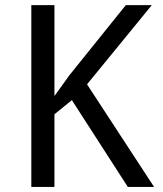

<svg xmlns="http://www.w3.org/2000/svg" viewBox="-20 -734 640 754"><path d="M585 0H481.9L262.2 -340.8L193.8 -285.2V0H103V-713.9H193.8V-356.9L252.9 -439L474.1 -713.9H576.2L321.8 -402.8Z"/></svg>

Font: WenQuanYi Micro Hei Mono
Style: Regular
Weight: 400
Foundry: Ascender Corporation
Version: Version 0.2.0-beta